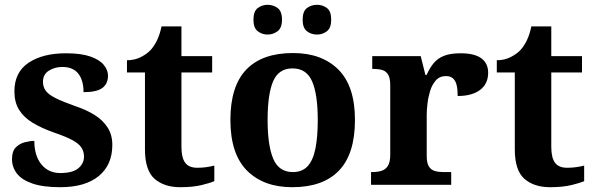

<svg xmlns="http://www.w3.org/2000/svg" viewBox="-20 -770 2474 800"><path d="M231 10Q159 10 114.5 -5.5Q70 -21 50 -47.5Q30 -74 30 -107Q30 -140 46 -156Q62 -172 84 -177.5Q106 -183 123 -183Q123 -121 152.5 -85Q182 -49 231 -49Q283 -49 306.5 -69Q330 -89 330 -117Q330 -139 319 -155.5Q308 -172 281 -186.5Q254 -201 207 -217Q153 -236 116 -258.5Q79 -281 59.5 -312.5Q40 -344 40 -389Q40 -469 99 -508.5Q158 -548 255 -548Q318 -548 356.5 -534.5Q395 -521 412.5 -499.5Q430 -478 430 -455Q430 -421 406.5 -403.5Q383 -386 328 -386Q328 -436 306 -463.5Q284 -491 240 -491Q208 -491 183.5 -475.5Q159 -460 159 -429Q159 -408 170.5 -392Q182 -376 212 -361Q242 -346 296 -327Q341 -312 375 -290.5Q409 -269 428.5 -238.5Q448 -208 448 -166Q448 -83 391.5 -36.5Q335 10 231 10Z M731 10Q664 10 624 -25Q584 -60 584 -148V-468H509V-519Q541 -519 566.5 -532Q592 -545 607 -561Q622 -577 634 -601.5Q646 -626 653 -660H736V-536H864V-468H736V-158Q736 -113 751.5 -92Q767 -71 802 -71Q822 -71 839.5 -73.5Q857 -76 873 -80V-15Q857 -8 820.5 1Q784 10 731 10Z M1197.6 10Q1078 10 1009 -59.3Q940 -128.7 940 -270.3Q940 -411 1006.1 -480Q1072.2 -549 1201 -549Q1321 -549 1390 -480Q1459 -411 1459 -270.3Q1459 -128.7 1392.5 -59.3Q1326 10 1197.6 10ZM1200.2 -53Q1239 -53 1261.7 -77.4Q1284.3 -101.7 1294.2 -150.5Q1304 -199.2 1304 -270Q1304 -377 1280.5 -431Q1257 -485 1199 -485Q1141 -485 1118 -431.2Q1095 -377.5 1095 -270Q1095 -164 1118.5 -108.5Q1142 -53 1200.2 -53ZM1301 -626Q1277 -626 1259 -639.8Q1241 -653.6 1241 -687.7Q1241 -723 1259 -736.5Q1277 -750 1301 -750Q1324 -750 1342 -736.7Q1360 -723.4 1360 -688Q1360 -653.7 1342 -639.8Q1324 -626 1301 -626ZM1095 -626Q1072 -626 1054 -639.8Q1036 -653.6 1036 -687.7Q1036 -723 1054 -736.5Q1072 -750 1095 -750Q1118 -750 1136.5 -736.7Q1155 -723.4 1155 -688Q1155 -653.7 1136.5 -639.8Q1118 -626 1095 -626Z M1526 0V-53H1529Q1552 -53 1568.9 -58Q1585.9 -63 1595.9 -78.5Q1606 -94 1606 -125V-415Q1606 -445 1597 -459.5Q1588 -474 1572 -478.5Q1556 -483 1534 -483H1531V-536H1733L1752.5 -458H1757.7Q1771 -488 1788 -508Q1805 -528 1831.5 -538Q1858 -548 1899 -548Q1957.6 -548 1985.8 -526.9Q2014 -505.8 2014 -467Q2014 -421 1980.5 -395.5Q1947 -370 1887 -370Q1887 -398 1882.5 -416Q1878 -434 1867.3 -443.5Q1856.6 -453 1838 -453Q1812 -453 1796 -435Q1780 -417 1772 -390.5Q1764 -364 1761 -337Q1758 -310 1758 -293V-120Q1758 -91 1767 -76.5Q1776 -62 1792 -57.5Q1808 -53 1828 -53H1860V0Z M2272 10Q2205 10 2165 -25Q2125 -60 2125 -148V-468H2050V-519Q2082 -519 2107.5 -532Q2133 -545 2148 -561Q2163 -577 2175 -601.5Q2187 -626 2194 -660H2277V-536H2405V-468H2277V-158Q2277 -113 2292.5 -92Q2308 -71 2343 -71Q2363 -71 2380.5 -73.5Q2398 -76 2414 -80V-15Q2398 -8 2361.5 1Q2325 10 2272 10Z"/></svg>

Font: Noto Serif Thai
Style: Regular
Weight: 400
Designer: Monotype Design Team
Foundry: Monotype Imaging Inc.
Version: Version 2.001